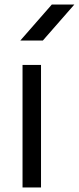

<svg xmlns="http://www.w3.org/2000/svg" viewBox="-20 -842 350 852"><path d="M70 -662 210 -822H310L170 -662ZM80 -554H162V-10H80Z"/></svg>

Font: Kakao Big Sans
Style: Regular
Weight: 400
Designer: Park Young-rak; Lee Sang-min; Kim Jung-jin; Min Bon; Park Min-gyu;
Foundry: Kakao Corporation
Version: Version 2.003